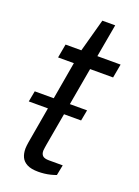

<svg xmlns="http://www.w3.org/2000/svg" viewBox="-133 -730 578 800"><g transform="rotate(20 156.0 -330.5)"><path d="M5 -251 14 -299H246L237 -251ZM142 11Q110 11 92 1.5Q74 -8 66.5 -24Q59 -40 59 -62Q59 -68 60 -75.5Q61 -83 62 -90L127 -465H57L68 -526H138L178 -672H235L209 -526H312L301 -465H199L136 -108Q135 -101 133.5 -92Q132 -83 132 -79Q132 -64 140 -56.5Q148 -49 168 -49H229L220 -3Q210 1 196 4.5Q182 8 168 9.5Q154 11 142 11Z"/></g></svg>

Font: Archivo SemiBold Light
Style: Italic
Weight: 300
Italic angle: -10°
Version: Version 2.001